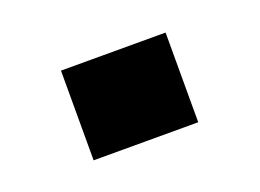

<svg xmlns="http://www.w3.org/2000/svg" viewBox="-42 -389 429 317"><g transform="rotate(-20 172.0 -230.0)"><path d="M80 -151V-308.6H263.8V-151Z"/></g></svg>

Font: TitilliumWeb ExtraLight
Style: Regular
Weight: 400
Designer: Mohamed Gaber, Accademia di Belle Arti di Urbino and others
Foundry: Kief Type Foundry, Accademia di Belle Arti di Urbino and others
Version: Version 3.000; ttfautohint (v1.8.2)